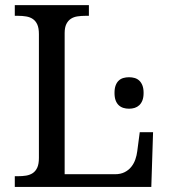

<svg xmlns="http://www.w3.org/2000/svg" viewBox="-20 -734 663 754"><path d="M38.1 0V-42H50.8Q67.9 -42 82.8 -44.4Q97.7 -46.9 108.9 -54.4Q120.1 -62 126.5 -76.2Q132.8 -90.3 132.8 -113.8V-600.1Q132.8 -623.5 126.5 -637.7Q120.1 -651.9 108.9 -659.4Q97.7 -667 82.8 -669.4Q67.9 -671.9 50.8 -671.9H38.1V-713.9H329.1V-671.9H315.9Q299.3 -671.9 284.4 -669.7Q269.5 -667.5 258.3 -660.2Q247.1 -652.8 240.5 -639.4Q233.9 -626 233.9 -604V-49.8H431.2Q453.6 -49.8 469.5 -57.9Q485.4 -65.9 495.6 -78.9Q505.9 -91.8 511.5 -107.9Q517.1 -124 519 -140.1L528.8 -214.8H581.1L574.2 0ZM429.7 -369.1Q429.7 -386.7 434.1 -398.4Q438.5 -410.2 446.3 -417.5Q454.1 -424.8 464.4 -427.7Q474.6 -430.7 486.8 -430.7Q498.5 -430.7 508.8 -427.7Q519 -424.8 526.9 -417.5Q534.7 -410.2 539.3 -398.4Q543.9 -386.7 543.9 -369.1Q543.9 -351.6 539.3 -339.8Q534.7 -328.1 526.9 -320.8Q519 -313.5 508.8 -310.3Q498.5 -307.1 486.8 -307.1Q474.6 -307.1 464.4 -310.3Q454.1 -313.5 446.3 -320.8Q438.5 -328.1 434.1 -339.8Q429.7 -351.6 429.7 -369.1Z"/></svg>

Font: Noto Serif
Style: Regular
Weight: 400
Designer: Monotype Design team
Foundry: Monotype Imaging Inc.
Version: Version 1.02